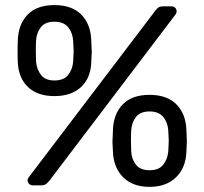

<svg xmlns="http://www.w3.org/2000/svg" viewBox="-20 -725 799 751"><path d="M48.8 -522.9Q48.8 -551.8 49.8 -569.8Q52.7 -631.8 88.9 -668.5Q125 -705.1 192.9 -705.1Q260.7 -705.1 297.4 -668.5Q334 -631.8 336.9 -569.8Q338.9 -533.7 338.9 -522.9Q338.9 -513.2 336.9 -479Q334 -418 295.9 -383.5Q257.8 -349.1 192.9 -349.1Q127.9 -349.1 90.6 -383.5Q53.2 -418 49.8 -479Q48.8 -496.1 48.8 -522.9ZM87.9 -20Q87.9 -25.9 91.8 -30.8L585.9 -681.2Q593.8 -692.4 600.3 -696.3Q606.9 -700.2 619.1 -700.2H650.9Q659.7 -700.2 665.3 -694.6Q670.9 -689 670.9 -680.2Q670.9 -674.3 667 -668.9L173.8 -19Q166 -9.3 159.4 -4.6Q152.8 0 141.1 0H108.9Q100.1 0 94 -5.6Q87.9 -11.2 87.9 -20ZM120.1 -524.9Q120.1 -501 121.1 -482.9Q124 -453.1 140.6 -431.6Q157.2 -410.2 192.9 -410.2Q229 -410.2 246.1 -431.2Q263.2 -452.1 266.1 -482.9Q268.1 -519 268.1 -524.9Q268.1 -533.7 266.1 -565.9Q264.2 -596.7 246.6 -618.4Q229 -640.1 192.9 -640.1Q156.7 -640.1 139.9 -618.7Q123 -597.2 121.1 -565.9Q120.1 -549.8 120.1 -524.9ZM419.9 -168.9Q419.9 -178.7 421.9 -219.2Q424.8 -281.2 460.9 -317.6Q497.1 -354 564.9 -354Q632.8 -354 669.4 -317.4Q706.1 -280.8 709 -219.2Q710.9 -183.1 710.9 -172.9Q710.9 -163.1 709 -128.9Q706.1 -67.9 668 -31Q629.9 5.9 564.9 5.9Q500 5.9 462.4 -31Q424.8 -67.9 421.9 -128.9Q419.9 -158.7 419.9 -168.9ZM492.2 -174.8Q492.2 -149.9 493.2 -131.8Q495.1 -102.1 512 -80.6Q528.8 -59.1 564.9 -59.1Q601.1 -59.1 617.9 -80.1Q634.8 -101.1 638.2 -131.8Q640.1 -168 640.1 -174.8Q640.1 -182.6 638.2 -214.8Q636.2 -245.6 618.7 -267.3Q601.1 -289.1 564.9 -289.1Q528.8 -289.1 512 -267.6Q495.1 -246.1 493.2 -214.8Q492.2 -198.7 492.2 -174.8Z"/></svg>

Font: Rubik AZ
Style: Regular
Weight: 400
Designer: Hubert and Fischer
Foundry: Hubert & Fischer
Version: Version 2.000